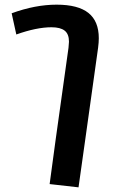

<svg xmlns="http://www.w3.org/2000/svg" viewBox="-20 -598 505 824"><path d="M404 -434Q404 -416 401 -393L346 0L317 206L193 192L219 0L274 -393Q276 -411 276 -419Q276 -452 257.5 -466.5Q239 -481 201 -481Q137 -481 50 -450L30 -541Q131 -578 223 -578Q315 -578 359.5 -542.5Q404 -507 404 -434Z"/></svg>

Font: FiraGO Medium
Style: Italic
Weight: 500
Italic angle: -8°
Designer: bBox Type GmbH
Foundry: bBox Type GmbH
Version: Version 1.001